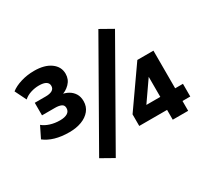

<svg xmlns="http://www.w3.org/2000/svg" viewBox="-151 -962 1306 1219"><g transform="rotate(-30 501.5 -352.5)"><path d="M204 -259Q146 -259 101 -272Q56 -285 24 -310L65 -393Q86 -375 119 -364.5Q152 -354 190 -354Q225 -354 244.5 -366Q264 -378 264 -402Q264 -423 247 -431Q230 -439 201 -439H106V-531H187Q217 -531 234 -541Q251 -551 251 -572Q251 -592 234 -602.5Q217 -613 183 -613Q153 -613 123 -603.5Q93 -594 72 -575L31 -658Q60 -681 106 -695Q152 -709 203 -709Q279 -709 323.5 -677Q368 -645 368 -593Q368 -552 340 -523.5Q312 -495 274 -486V-494Q305 -490 328.5 -476.5Q352 -463 366 -440.5Q380 -418 380 -385Q380 -346 357 -317.5Q334 -289 294.5 -274Q255 -259 204 -259ZM376 30 284 -22 690 -735 782 -683ZM811 0V-72H607V-157L806 -441H924V-165H981V-72H924V0ZM815 -165V-328H826L701 -148L698 -165Z"/></g></svg>

Font: Nunito Sans 10pt ExtraBold
Style: Regular
Weight: 800
Designer: Vernon Adams
Foundry: Vernon Adams
Version: Version 3.101;gftools[0.9.27]